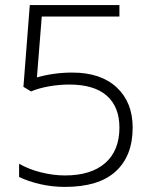

<svg xmlns="http://www.w3.org/2000/svg" viewBox="-20 -719 596 754"><path d="M55 -24V-76Q93 -54 141.5 -42Q190 -30 235 -30Q338 -30 393.5 -79Q449 -128 449 -218Q449 -299 399.5 -343Q350 -387 252 -387Q213 -387 173 -380Q133 -373 102 -360L72 -378L97 -699H449V-654H144L125 -415Q192 -434 264 -434Q376 -434 438.5 -375.5Q501 -317 501 -218Q501 -107 434.5 -46Q368 15 235 15Q184 15 137 4Q90 -7 55 -24Z"/></svg>

Font: Prompt ExtraLight
Style: Regular
Weight: 275
Designer: Katatrad Team
Foundry: CadsonDemak
Version: Version 1.001